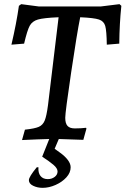

<svg xmlns="http://www.w3.org/2000/svg" viewBox="-20 -669 604 924"><path d="M564 -641Q555 -556 554 -459L494 -454Q493 -521 486.5 -544Q480 -567 456.5 -575Q433 -583 366 -586Q351 -513 322.5 -321Q294 -129 294 -102Q294 -75 305 -63Q316 -51 340 -51Q371 -51 394 -54L396 -50L381 4Q311 1 263 0L243 47Q247 50 270 66.5Q293 83 306.5 101Q320 119 320 136Q320 162 299.5 184.5Q279 207 247.5 221Q216 235 185 235Q160 235 139.5 225Q119 215 119 198Q119 182 157 136H165Q163 163 175 178Q187 193 210 193Q229 193 243 182.5Q257 172 257 156Q257 141 237 124Q217 107 183 85L217 0Q169 1 86 5L100 -45Q147 -50 166.5 -58.5Q186 -67 195 -88.5Q204 -110 211 -163L262 -586Q190 -583 162.5 -575Q135 -567 123 -545Q111 -523 96 -459L35 -454Q59 -556 71 -641L82 -649L166 -638H466L555 -649Z"/></svg>

Font: Alegreya Medium
Style: Italic
Weight: 500
Italic angle: -7°
Designer: Juan Pablo del Peral
Foundry: Huerta Tipografica
Version: Version 2.008; ttfautohint (v1.8)